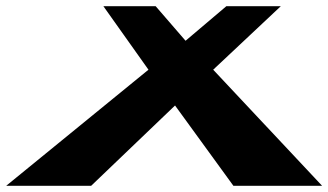

<svg xmlns="http://www.w3.org/2000/svg" viewBox="-40 -597 1055 617"><path d="M995 0 645.1 -373 862.3 -577H687.3L556.3 -466L460.3 -577H292.3L437.1 -373L-20 0H253L522.5 -258L710 0Z"/></svg>

Font: Hussar Milosc
Style: Obl
Weight: 700
Foundry: Cannot Into Space Fonts
Version: Version 1.02